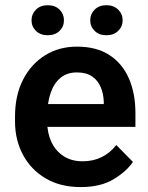

<svg xmlns="http://www.w3.org/2000/svg" viewBox="-20 -720 578 749"><path d="M294.9 9.8Q215.3 9.8 158 -24.2Q100.6 -58.1 69.6 -116.2Q38.6 -174.3 38.6 -245.6V-265.6Q38.6 -347.7 69.8 -408.9Q101.1 -470.2 155.8 -504.2Q210.4 -538.1 280.3 -538.1Q356.4 -538.1 407 -505.1Q457.5 -472.2 482.9 -413.8Q508.3 -355.5 508.3 -278.8V-225.1H97.7V-314H384.8V-323.7Q383.8 -354 373 -379.9Q362.3 -405.8 339.6 -421.6Q316.9 -437.5 279.8 -437.5Q241.2 -437.5 215.6 -416Q189.9 -394.5 177 -356Q164.1 -317.4 164.1 -265.6V-245.6Q164.1 -201.7 180.4 -166.5Q196.8 -131.3 227.8 -111.1Q258.8 -90.8 302.2 -90.8Q343.8 -90.8 376.7 -107.2Q409.7 -123.5 433.6 -154.3L498.5 -88.4Q473.6 -51.3 423.1 -20.8Q372.6 9.8 294.9 9.8ZM395 -582.5Q366.7 -582.5 349.4 -599.4Q332 -616.2 332 -641.1Q332 -665.5 349.4 -682.6Q366.7 -699.7 395 -699.7Q423.3 -699.7 440.9 -682.6Q458.5 -665.5 458.5 -641.1Q458.5 -616.2 440.9 -599.4Q423.3 -582.5 395 -582.5ZM166.5 -582.5Q137.7 -582.5 120.4 -599.4Q103 -616.2 103 -641.1Q103 -665.5 120.4 -682.6Q137.7 -699.7 166.5 -699.7Q194.8 -699.7 212.2 -682.6Q229.5 -665.5 229.5 -641.1Q229.5 -616.2 212.2 -599.4Q194.8 -582.5 166.5 -582.5Z"/></svg>

Font: Heebo SemiBold
Style: Regular
Weight: 600
Designer: Oded Ezer
Foundry: Ezer Type House
Version: Version 3.100